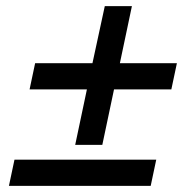

<svg xmlns="http://www.w3.org/2000/svg" viewBox="-20 -603 620 623"><path d="M224 -133 262 -313H76L94 -398H280L320 -583H408L369 -398H554L536 -313H350L312 -133ZM9 0 27 -85H487L469 0Z"/></svg>

Font: Sometype Mono SemiBold
Style: Italic
Weight: 600
Italic angle: -12°
Designer: Ryoichi Tsunekawa
Foundry: Dharma Type
Version: Version 1.001